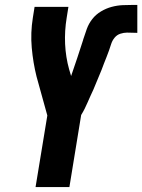

<svg xmlns="http://www.w3.org/2000/svg" viewBox="-20 -763 580 783"><path d="M125 0 173 -292 129 -451Q115 -507 109.5 -568Q104 -629 114 -691L121 -735H259L252 -691Q243 -637 245.5 -583.5Q248 -530 262 -480L270 -453Q283 -490 295 -526.5Q307 -563 319 -600V-601Q326 -623 334 -645Q342 -667 356.5 -685.5Q371 -704 392 -716.5Q413 -729 435.5 -735Q458 -741 480.5 -742Q503 -743 526 -743H540V-629Q530 -629 519.5 -629.5Q509 -630 498 -630Q485 -630 471 -625.5Q457 -621 447.5 -609.5Q438 -598 433.5 -584Q429 -570 424.5 -557Q420 -544 414.5 -530.5Q409 -517 404 -504Q399 -491 394 -477.5Q389 -464 383 -451Q377 -438 372 -424.5Q367 -411 361 -398Q355 -385 349 -372Q343 -359 337.5 -346Q332 -333 325.5 -320Q319 -307 311 -294L263 0Z"/></svg>

Font: Iosevka Term Curly Hv Obl
Style: Regular
Weight: 900
Italic angle: -9°
Designer: Belleve Invis
Foundry: Belleve Invis
Version: Version 32.3.0